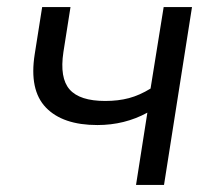

<svg xmlns="http://www.w3.org/2000/svg" viewBox="-20 -522 603 542"><path d="M364 0 396 -204Q332 -169 255 -169Q157 -169 109.5 -218.5Q62 -268 78 -369L99 -502H179L159 -375Q148 -302 176.5 -269.5Q205 -237 277 -237Q314 -237 344 -245Q374 -253 405 -272L442 -502H522L443 0Z"/></svg>

Font: Mulish
Style: Italic
Weight: 400
Italic angle: -9°
Designer: Vernon Adams
Foundry: Vernon Adams
Version: Version 3.603; ttfautohint (v1.8.3)